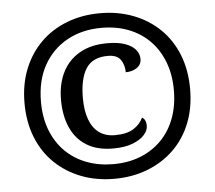

<svg xmlns="http://www.w3.org/2000/svg" viewBox="-52 -782 949 849"><g transform="rotate(-5 422.5 -357.5)"><path d="M422 10Q342 10 275 -16Q208 -42 158.5 -90Q109 -138 82 -206Q55 -274 55 -358Q55 -441 82 -508.5Q109 -576 158 -624.5Q207 -673 274.5 -699Q342 -725 422 -725Q502 -725 569.5 -699Q637 -673 686.5 -625Q736 -577 763 -509Q790 -441 790 -357Q790 -273 763 -205.5Q736 -138 686.5 -90Q637 -42 569.5 -16Q502 10 422 10ZM428 -124Q358 -124 311 -153Q264 -182 240.5 -235Q217 -288 217 -358Q217 -427 242.5 -479Q268 -531 318.5 -560.5Q369 -590 442 -590Q490 -590 521 -579Q552 -568 567.5 -549.5Q583 -531 583 -508Q583 -483 562.5 -469Q542 -455 513 -455Q513 -487 497 -510.5Q481 -534 440 -534Q372 -534 343 -488.5Q314 -443 314 -358Q314 -302 328.5 -262.5Q343 -223 371.5 -202.5Q400 -182 441 -182Q494 -182 524 -201Q554 -220 567 -249Q585 -239 585 -211Q585 -191 567.5 -171Q550 -151 515 -137.5Q480 -124 428 -124ZM423 -55Q490 -55 544 -76.5Q598 -98 637 -137.5Q676 -177 697 -233Q718 -289 718 -358Q718 -427 696.5 -483Q675 -539 636 -578.5Q597 -618 543 -639Q489 -660 423 -660Q336 -660 269.5 -623Q203 -586 165.5 -518.5Q128 -451 128 -357Q128 -286 150 -230Q172 -174 211.5 -135Q251 -96 305 -75.5Q359 -55 423 -55Z"/></g></svg>

Font: Noto Serif Kannada Black
Style: Regular
Weight: 900
Version: Version 2.003